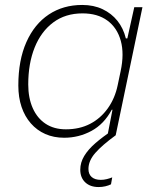

<svg xmlns="http://www.w3.org/2000/svg" viewBox="-20 -546 626 775"><path d="M239 10Q197 10 163 -5Q129 -20 104.5 -48Q80 -76 67 -114.5Q54 -153 54 -201Q54 -303 86.5 -376Q119 -449 177 -487.5Q235 -526 312 -526Q358 -526 394 -509Q430 -492 454 -462Q478 -432 488 -391H494L522 -517H555L447 0H414L434 -103H431Q400 -45 349 -17.5Q298 10 239 10ZM246 -24Q301 -24 343.5 -46Q386 -68 415 -108.5Q444 -149 455 -202L467 -259Q482 -329 467.5 -381.5Q453 -434 413.5 -463Q374 -492 313 -492Q244 -492 195 -455.5Q146 -419 120 -354.5Q94 -290 94 -205Q94 -151 112 -110Q130 -69 164 -46.5Q198 -24 246 -24ZM378 209Q344 209 324 190Q304 171 304 139Q304 110 320 83.5Q336 57 365.5 31.5Q395 6 433 -19H441L447 0Q392 40 364.5 71.5Q337 103 337 136Q337 157 350 168.5Q363 180 387 180Q399 180 411 177Q423 174 433 170L428 198Q418 203 405 206Q392 209 378 209Z"/></svg>

Font: Mona Sans
Style: Italic
Weight: 200
Italic angle: -11.6951°
Designer: Deni Anggara
Foundry: GitHub
Version: Version 2.000